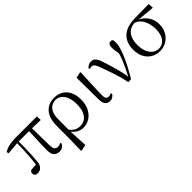

<svg xmlns="http://www.w3.org/2000/svg" viewBox="107 -1407 2490 2490"><g transform="rotate(-45 1352.0 -162.5)"><path d="M108 12.8Q83.1 12.8 69.3 -0.4Q55.4 -13.7 55.4 -34.1Q55.4 -49.2 60.9 -59.2Q66.4 -69.2 77.1 -76.7Q101.6 -80.1 129.7 -81.8Q157.7 -83.5 191 -83.6L167.1 -56.8Q179.7 -131.3 185.2 -204.1Q190.7 -276.8 192.9 -346.5Q195.1 -416.2 195.6 -482H226.2Q226.2 -419.6 225.2 -354.8Q224.2 -290 221.4 -226Q218.6 -162 212.2 -101.6Q208 -44.2 180.2 -15.7Q152.4 12.8 108 12.8ZM24.8 -437.7 17.8 -468.5Q62.4 -494.2 113.7 -505.6Q165 -517 236.1 -517H622.3L625.1 -448.9L437.6 -454H211.8ZM508 14.6Q460.2 14.6 432.3 -14.8Q404.5 -44.3 404.5 -114.1Q404.5 -163.3 406.4 -222.9Q408.4 -282.5 411.3 -348.6Q414.2 -414.7 416.6 -482H468L474 -131.8Q476 -81.3 492 -62.8Q508.1 -44.2 535.9 -44.2Q554.9 -44.2 567.4 -48.5Q579.9 -52.8 592.3 -59.8L600.9 -42.5Q586.7 -15 563.5 -0.2Q540.4 14.6 508 14.6Z M711.6 199.6 716.8 -5.5 717.6 -245.2Q717.6 -388.7 780.9 -459.6Q844.3 -530.6 951 -530.6Q1017.7 -530.6 1070.2 -500.8Q1122.7 -471 1152.9 -411.9Q1183.2 -352.7 1183.2 -264.3Q1183.2 -178.8 1150.7 -116.2Q1118.2 -53.6 1065.1 -19.5Q1012 14.6 950.2 14.6Q893.7 14.6 847.5 -14.7Q801.4 -44.1 775.4 -97.7H772L785.8 -113.1Q812.3 -73.6 848.9 -51.7Q885.6 -29.8 932.7 -29.8Q985.4 -29.8 1023.1 -56.9Q1060.8 -83.9 1081.3 -136.1Q1101.7 -188.2 1101.7 -263.1Q1101.7 -339.4 1080.8 -391.7Q1059.8 -443.9 1024.5 -471Q989.2 -498 945.3 -498Q875.8 -498 834.4 -447.1Q793.1 -396.2 792.1 -306.4L791.3 -94.1L790.8 -84.8L804.7 188.8L722.2 206.4Z M1435.8 14.4Q1394.3 14.4 1369.7 -14.5Q1345.2 -43.4 1344.8 -111.9L1340.9 -507.9L1421 -525L1429.8 -518.8Q1425.3 -430.3 1422.2 -367.2Q1419.1 -304.2 1417.1 -259Q1415.1 -213.9 1414.2 -180.2Q1413.3 -146.5 1413.3 -117.6Q1413.3 -70.5 1427.4 -54.8Q1441.4 -39.1 1465 -39.1Q1479.8 -39.1 1490.5 -43.2Q1501.3 -47.3 1510.9 -52L1519.8 -34.8Q1510.5 -16.9 1488.5 -1.3Q1466.5 14.4 1435.8 14.4Z M1775.3 7.3Q1753.3 -100.7 1722.6 -193.6Q1691.8 -286.5 1661.7 -367.2Q1640.2 -428.8 1623.7 -451.1Q1607.3 -473.5 1582.8 -473.5Q1560.8 -473.5 1544.8 -465.5L1536.6 -484.2Q1551.3 -503.8 1574.8 -514.8Q1598.4 -525.8 1621.8 -525.8Q1650.3 -525.8 1669.9 -512.4Q1689.4 -498.9 1705.3 -468.4Q1721.3 -437.9 1735.9 -386.3Q1762.8 -305.9 1788.7 -212.5Q1814.6 -119.1 1828.2 -22.3H1813.7L1820.1 -33.8Q1846.7 -86.9 1869.2 -132.7Q1891.7 -178.4 1910.6 -222.6Q1929.6 -266.8 1945.3 -315.8Q1960.9 -364.7 1974.7 -423.6L1961.7 -295.2Q1950.9 -355.7 1945 -395.9Q1939.1 -436.1 1939.1 -462Q1939.1 -495.7 1951.8 -513.3Q1964.5 -530.8 1987.9 -530.8Q1999.8 -530.8 2007.2 -527.2Q2014.5 -523.6 2020.4 -516.7Q2023.1 -505.4 2024.1 -494.5Q2025.1 -483.5 2025.1 -469.6Q2025.1 -427.2 2008.1 -371.4Q1991.2 -315.7 1963.2 -252.2Q1935.2 -188.7 1900.1 -122.9Q1865 -57.2 1827.8 4.4Z M2352 14.6Q2285.2 14.6 2231.5 -16.8Q2177.8 -48.2 2147.1 -106.9Q2116.5 -165.5 2116.5 -245.6Q2116.5 -328.5 2149 -389.2Q2181.6 -450 2249.2 -483.8Q2316.9 -517.6 2420.8 -519L2678.1 -522.7L2682.8 -450L2416.1 -475.1L2399.2 -481Q2296.5 -480.5 2247.4 -419.1Q2198.4 -357.7 2198.4 -254.5Q2198.4 -179.9 2220.6 -126.9Q2242.9 -73.9 2280.2 -46.1Q2317.6 -18.2 2363.4 -18.2Q2430.4 -18.2 2473 -72.6Q2515.6 -127 2515.6 -227.7Q2515.6 -274.5 2505 -318.2Q2494.4 -361.8 2474.1 -397.3Q2453.7 -432.7 2423 -455.4Q2392.4 -478.1 2351.6 -483L2365 -492Q2412.9 -487.6 2454.2 -466.6Q2495.5 -445.6 2526.2 -411.9Q2556.9 -378.2 2574.3 -334.6Q2591.7 -291.1 2591.7 -240.9Q2591.7 -162.3 2558.7 -104.9Q2525.8 -47.5 2471.5 -16.4Q2417.2 14.6 2352 14.6Z"/></g></svg>

Font: Noto Serif KR
Style: Regular
Weight: 200
Designer: Ryoko NISHIZUKA 西塚涼子 (kana & ideographs); Frank Grießhammer (Latin, Greek & Cyrillic); Wenlong ZHANG 张文龙 (bopomofo); San
Foundry: Adobe
Version: Version 2.001;hotconv 1.1.0;makeotfexe 2.6.0